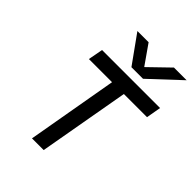

<svg xmlns="http://www.w3.org/2000/svg" viewBox="-246 -994 1114 1114"><g transform="rotate(45 311.5 -436.5)"><path d="M433 -700H338L214 -873H306L390 -753L514 -873H618ZM623 -650 607 -559H417L318 0H222L320 -559H130L147 -650Z"/></g></svg>

Font: Overused Grotesk Medium
Style: Italic
Weight: 500
Italic angle: -10°
Version: Version 0.003